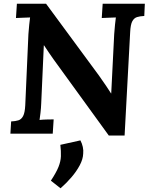

<svg xmlns="http://www.w3.org/2000/svg" viewBox="-20 -720 812 1034"><path d="M566 10 268 -401Q256 -418 243 -437Q230 -456 217 -476H216L202 -164Q201 -137 198 -112Q195 -87 193 -74Q210 -76 234 -76.5Q258 -77 269 -77L264 0H36L40 -66Q63 -67 79 -72Q95 -77 104.5 -95Q114 -113 116 -153L133 -536Q135 -563 137.5 -588Q140 -613 142 -626Q126 -625 101.5 -624.5Q77 -624 66 -623L71 -700H228L513 -313Q536 -281 551.5 -257.5Q567 -234 578 -217H579L595 -536Q597 -563 599.5 -588Q602 -613 604 -626Q588 -625 563.5 -624.5Q539 -624 528 -623L533 -700H760L757 -634Q734 -633 718 -628Q702 -623 692.5 -605.5Q683 -588 681 -547L651 10ZM306 294 254 253Q283 209 295 179Q307 149 308 121.5Q309 94 305 60L413 36Q422 53 426 71.5Q430 90 428 108Q427 137 409.5 170Q392 203 364.5 235Q337 267 306 294Z"/></svg>

Font: Lora
Style: Bold Italic
Weight: 700
Italic angle: -3°
Designer: Olga Karpushina, Alexei Vanyashin (Cyrillic)
Foundry: Cyreal
Version: Version 3.004